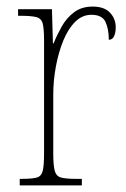

<svg xmlns="http://www.w3.org/2000/svg" viewBox="-20 -564 384 584"><path d="M40 0V-20H47Q78 -20 92 -24Q106 -28 110 -44.5Q114 -61 114 -97V-441Q114 -476 110 -492Q106 -508 90.5 -512Q75 -516 42 -516H35V-536H138L141 -432H143Q153 -457 167.5 -483Q182 -509 205 -526.5Q228 -544 262 -544Q297 -544 314.5 -525.5Q332 -507 332 -481Q332 -465 327 -454Q322 -443 311 -443Q311 -475 301 -497Q291 -519 258 -519Q230 -519 208.5 -497.5Q187 -476 172.5 -440.5Q158 -405 150 -362Q142 -319 142 -277V-97Q142 -61 146.5 -44.5Q151 -28 165.5 -24Q180 -20 211 -20H229V0Z"/></svg>

Font: Noto Serif Lao Condensed Thin
Style: Regular
Weight: 100
Width: 3
Designer: Monotype Design Team
Foundry: Monotype Imaging Inc.
Version: Version 2.003; ttfautohint (v1.8.4.7-5d5b)